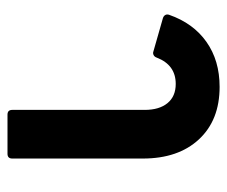

<svg xmlns="http://www.w3.org/2000/svg" viewBox="-68 -552 620 525"><g transform="rotate(90 242.5 -290.0)"><path d="M294 0Q281 0 281 -13V-375Q281 -415 262.5 -437.5Q244 -460 210 -460Q158 -460 138 -408Q136 -402 131 -399.5Q126 -397 121 -399L30 -425Q24 -427 21.5 -431.5Q19 -436 21 -442Q44 -508 95 -544Q146 -580 218 -580Q309 -580 361.5 -523.5Q414 -467 414 -370V-13Q414 0 401 0Z"/></g></svg>

Font: LINE Seed Sans TH App
Style: Bold
Weight: 700
Designer: Dalton Maag Ltd | Thai characters by Cadson Demak Co.,Ltd.
Foundry: Dalton Maag Ltd
Version: Version 1.003